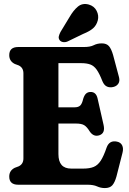

<svg xmlns="http://www.w3.org/2000/svg" viewBox="-20 -939 655 976"><path d="M27 -658.5Q27 -700 72.5 -700H406.5Q438.5 -700 456.5 -709.2Q474.5 -718.5 497.5 -718.5Q521.5 -718.5 533.8 -704.5Q546 -690.5 555 -659L585 -546.5Q590 -526.5 581.5 -513.8Q573 -501 556.5 -497Q539 -492.5 524.2 -498.8Q509.5 -505 500.5 -526.5Q485.5 -565 471.5 -584.8Q457.5 -604.5 439 -611.2Q420.5 -618 392.5 -618H277V-393.5H359.5Q378.5 -393.5 388 -402.8Q397.5 -412 403 -437Q409 -456 418.2 -463.8Q427.5 -471.5 440 -471.5Q468.5 -472 476 -438.5L506.5 -304Q516 -262 485.5 -251.5Q456 -241.5 436 -271Q422 -294 408.2 -302.5Q394.5 -311 365.5 -311H277V-155.5Q277 -82 342 -82H403.5Q435.5 -82 456.2 -90.5Q477 -99 492 -122Q507 -145 522 -189Q536 -227.5 575 -219Q594 -215 601.2 -199.5Q608.5 -184 602.5 -161.5L572 -42Q563.5 -11.5 551 2.8Q538.5 17 513 17Q492 17 473.5 8.5Q455 0 424 0H72.5Q27 0 27 -41.5Q27 -72 55 -86L75 -93.5Q99 -105 99 -133.5V-566.5Q99 -595 75 -606.5L55 -614Q27 -628 27 -658.5ZM333 -851.5Q353 -886.5 376 -905.5Q399 -924.5 431 -916Q459 -908 471.2 -884Q483.5 -860 477 -835Q470.5 -810.5 453.2 -795.2Q436 -780 402.5 -766.5L324 -728.5Q313 -723.5 301.5 -725Q290 -726.5 283.5 -734.5Q276.5 -744 279 -754.5Q281.5 -765 287.5 -776.5Z"/></svg>

Font: Fraunces 144pt SuperSoft
Style: Bold
Weight: 700
Version: Version 1.000;[b76b70a41]